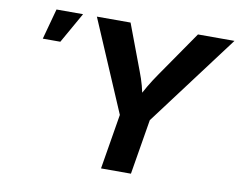

<svg xmlns="http://www.w3.org/2000/svg" viewBox="-79 -834 1169 939"><g transform="rotate(10 506.0 -364.0)"><path d="M477.8 0 523.1 -273.6 329 -727.5H496.3L581.5 -500.8Q594.8 -466.6 603.9 -433.1Q613 -399.5 620.9 -352.8H588.2Q610.9 -400 631 -433.7Q651 -467.5 674.2 -500.8L831 -727.5H1012.3L671.8 -273.6L626.4 0ZM87.2 -575.5 128.5 -727.5H260.4L174.3 -575.5Z"/></g></svg>

Font: Inter
Style: Italic
Weight: 400
Italic angle: -9.3988°
Designer: Rasmus Andersson
Foundry: rsms
Version: Version 4.001;git-66647c0bb